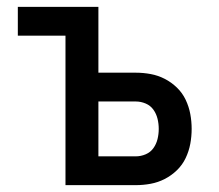

<svg xmlns="http://www.w3.org/2000/svg" viewBox="-20 -540 640 560"><path d="M171 0V-436H32V-520H267V-328H376Q398 -328 419.5 -324Q441 -320 460.5 -310Q480 -300 496 -284.5Q512 -269 521.5 -249Q531 -229 535 -207.5Q539 -186 539 -164Q539 -142 535 -120.5Q531 -99 521.5 -79Q512 -59 496 -43.5Q480 -28 460.5 -18Q441 -8 419.5 -4Q398 0 376 0ZM267 -84H376Q391 -84 405 -90Q419 -96 427.5 -108Q436 -120 439.5 -134.5Q443 -149 443 -164Q443 -179 439.5 -193.5Q436 -208 427.5 -220Q419 -232 405 -238Q391 -244 376 -244H267Z"/></svg>

Font: Zed Mono Medium Extended
Style: Regular
Weight: 500
Width: 7
Monospace: yes
Designer: Belleve Invis
Foundry: Belleve Invis
Version: Version 1.0.0; ttfautohint (v1.8.4)